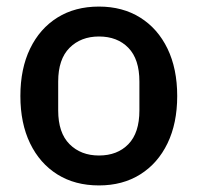

<svg xmlns="http://www.w3.org/2000/svg" viewBox="-20 -552 602 584"><path d="M281 12Q208 12 154.5 -21.5Q101 -55 71.5 -116Q42 -177 42 -260Q42 -343 71.5 -404Q101 -465 154.5 -498.5Q208 -532 281 -532Q353 -532 406.5 -498.5Q460 -465 489.5 -404Q519 -343 519 -260Q519 -177 489.5 -116Q460 -55 406.5 -21.5Q353 12 281 12ZM281 -79Q337 -79 370.5 -113.5Q404 -148 404 -216V-304Q404 -372 370.5 -406.5Q337 -441 281 -441Q226 -441 191.5 -406.5Q157 -372 157 -304V-216Q157 -148 191.5 -113.5Q226 -79 281 -79Z"/></svg>

Font: IBM Plex Sans Medium
Style: Regular
Weight: 500
Designer: Mike Abbink, Paul van der Laan, Pieter van Rosmalen
Foundry: Bold Monday
Version: Version 3.201